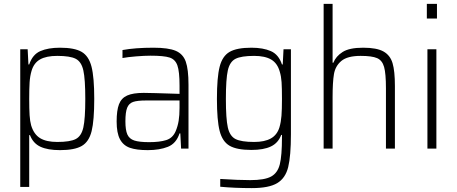

<svg xmlns="http://www.w3.org/2000/svg" viewBox="-20 -763 2345 986"><path d="M84 -510H122L126 -432H130Q147 -483 187 -500.5Q227 -518 288 -518Q363 -518 399.5 -496.5Q436 -475 450 -420.5Q464 -366 464 -255Q464 -144 450.5 -89.5Q437 -35 400 -13.5Q363 8 288 8Q225 8 187.5 -9.5Q150 -27 134 -69H130V197H84ZM418 -255Q418 -357 408 -401.5Q398 -446 369 -461Q340 -476 274 -476Q218 -476 186 -458Q154 -440 142 -399Q134 -372 132 -339.5Q130 -307 130 -255Q130 -203 132 -171.5Q134 -140 140 -119Q154 -73 186 -53.5Q218 -34 274 -34Q340 -34 369 -49Q398 -64 408 -108.5Q418 -153 418 -255Z M579 -139Q579 -196 591 -227.5Q603 -259 633 -272.5Q663 -286 718 -286Q749 -286 902 -281V-323Q902 -396 891 -427Q880 -458 851 -467.5Q822 -477 753 -477Q722 -477 679 -473.5Q636 -470 609 -465V-506Q674 -518 768 -518Q845 -518 882.5 -502Q920 -486 934 -446.5Q948 -407 948 -328V0H910L906 -78H902Q885 -26 842 -9Q799 8 739 8Q681 8 647 -4Q613 -16 596 -48Q579 -80 579 -139ZM882 -89Q893 -115 897.5 -143Q902 -171 902 -209V-247H730Q685 -247 663.5 -239.5Q642 -232 633 -209.5Q624 -187 624 -140Q624 -95 634 -72.5Q644 -50 669.5 -41.5Q695 -33 746 -33Q800 -33 833.5 -43.5Q867 -54 882 -89Z M1111 196V156Q1205 162 1265 162Q1339 162 1372.5 143.5Q1406 125 1417 80.5Q1428 36 1428 -57V-70H1424Q1409 -29 1371.5 -11Q1334 7 1271 7Q1196 7 1159 -14.5Q1122 -36 1108 -90.5Q1094 -145 1094 -255Q1094 -366 1108 -420.5Q1122 -475 1159 -496.5Q1196 -518 1271 -518Q1331 -518 1371 -500.5Q1411 -483 1428 -432H1432L1436 -510H1474V-74Q1474 38 1460 95Q1446 152 1403.5 177.5Q1361 203 1273 203Q1185 203 1111 196ZM1415 -109Q1423 -136 1425.5 -168.5Q1428 -201 1428 -255Q1428 -311 1426 -341Q1424 -371 1417 -394Q1405 -438 1373 -457Q1341 -476 1285 -476Q1219 -476 1189.5 -461Q1160 -446 1150 -401.5Q1140 -357 1140 -255Q1140 -153 1150 -108.5Q1160 -64 1189.5 -49Q1219 -34 1285 -34Q1339 -34 1371 -52Q1403 -70 1415 -109Z M1642 -743H1688V-441H1692Q1705 -474 1739.5 -496Q1774 -518 1845 -518Q1915 -518 1949.5 -498.5Q1984 -479 1996 -438.5Q2008 -398 2008 -321V0H1962V-309Q1962 -385 1952.5 -419Q1943 -453 1916.5 -464.5Q1890 -476 1832 -476Q1764 -476 1733 -450Q1702 -424 1695 -382.5Q1688 -341 1688 -264V0H1642Z M2172 -668V-743H2224V-668ZM2175 0V-510H2221V0Z"/></svg>

Font: Saira Semi Condensed ExtraLight
Style: Regular
Weight: 200
Width: 4
Designer: Hector Gatti with collaboration of the Omnibus-Type team
Foundry: Omnibus-Type
Version: Version 1.001; ttfautohint (v1.8)